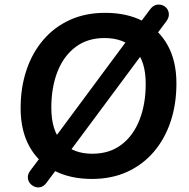

<svg xmlns="http://www.w3.org/2000/svg" viewBox="-20 -771 825 838"><path d="M381 10Q287 10 217 -26Q147 -62 108.5 -131.5Q70 -201 70 -299Q70 -389 95.5 -465Q121 -541 169 -597Q217 -653 285 -684Q353 -715 439 -715Q534 -715 603.5 -679Q673 -643 711.5 -574Q750 -505 750 -407Q750 -316 724.5 -240Q699 -164 651 -108Q603 -52 535 -21Q467 10 381 10ZM383 -100Q458 -100 510 -139.5Q562 -179 589 -248Q616 -317 616 -405Q616 -506 568 -555.5Q520 -605 436 -605Q362 -605 310 -566Q258 -527 231 -458.5Q204 -390 204 -301Q204 -199 252 -149.5Q300 -100 383 -100ZM182 28Q171 42 157.5 45.5Q144 49 131.5 44Q119 39 110.5 28.5Q102 18 101.5 3.5Q101 -11 112 -26L173 -107L212 -160L536 -597L576 -651L635 -730Q647 -746 661 -749.5Q675 -753 688 -748.5Q701 -744 709 -733Q717 -722 717 -707.5Q717 -693 706 -678L647 -599L608 -545L284 -109L244 -55Z"/></svg>

Font: Nunito ExtraLight
Style: Italic
Weight: 200
Italic angle: -9°
Designer: Vernon Adams
Foundry: Vernon Adams
Version: Version 3.602